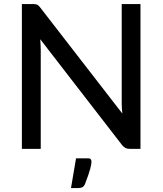

<svg xmlns="http://www.w3.org/2000/svg" viewBox="-20 -738 806 952"><path d="M676.5 -718V0H622.5Q610 0 601.8 -4.5Q593.5 -9 585 -19L179.5 -543.5Q180.5 -530 181.2 -517Q182 -504 182 -492.5V0H88.5V-718H143.5Q157.5 -718 164.5 -714.8Q171.5 -711.5 180 -700L586.5 -175Q585 -189.5 584.2 -203.2Q583.5 -217 583.5 -229V-718ZM416 47Q427.5 47 430.5 52.5Q433.5 58 433.5 64Q433.5 69 432.2 77.2Q431 85.5 427.5 98.8Q424 112 417.5 130.8Q411 149.5 401 175.5Q395.5 187 387.5 190.8Q379.5 194.5 366.5 194.5H332L357 47Z"/></svg>

Font: Lato 2
Style: Regular
Weight: 500
Designer: Lukasz Dziedzic with Adam Twardoch and Botio Nikoltchev
Foundry: tyPoland Lukasz Dziedzic
Version: Version 2.015; 2015-08-06; http://www.latofonts.com/